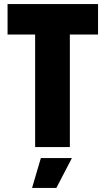

<svg xmlns="http://www.w3.org/2000/svg" viewBox="-20 -720 517 940"><path d="M152 0V-551H17V-700H460V-551H322V0ZM137 200 180 54H332L256 200Z"/></svg>

Font: Tektur SemiCondensed
Style: Bold
Weight: 700
Width: 4
Designer: Adam Jagosz
Foundry: Adam Jagosz
Version: Version 1.005;gftools[0.9.30]